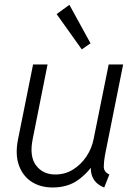

<svg xmlns="http://www.w3.org/2000/svg" viewBox="-20 -789 573 816"><path d="M204.1 7.8Q151.4 7.8 113.8 -16.8Q76.2 -41.5 60.1 -87.2Q43.9 -132.8 56.6 -196.8L120.6 -515.1H182.1L119.1 -198.7Q104 -125 133.1 -86.2Q162.1 -47.4 215.3 -47.4Q256.3 -47.4 290.3 -68.4Q324.2 -89.4 347.2 -123.8Q370.1 -158.2 377.9 -198.2L441.9 -515.1H503.4L426.3 -130.4Q421.4 -104 421.1 -81.1Q420.9 -58.1 444.8 -47.4L422.9 7.8Q387.2 -6.3 374.3 -34.2Q361.3 -62 368.7 -97.7L391.1 -75.2H346.2L384.8 -104Q358.4 -58.1 313.5 -25.1Q268.6 7.8 204.1 7.8ZM327.6 -579.1 220.7 -729 274.9 -768.6 364.7 -605Z"/></svg>

Font: Reddit Sans Light
Style: Italic
Weight: 300
Italic angle: -11.25°
Designer: Stephen Hutchings
Version: Version 1.013